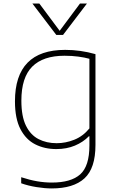

<svg xmlns="http://www.w3.org/2000/svg" viewBox="-20 -828 654 1078"><path d="M270 230Q232.5 230 185.2 222.5Q138 215 99 201V167Q146.5 182.5 188.5 189.8Q230.5 197 271 197Q379 197 430.5 150.8Q482 104.5 482 -11V-63H479Q447 -30 400.5 -10.5Q354 9 296 9Q230.5 9 178 -17.5Q125.5 -44 94.8 -103Q64 -162 64 -259Q64 -548 346 -548Q432 -548 516 -524V-14Q516 117 454.2 173.5Q392.5 230 270 230ZM298 -24Q348.5 -24 397.2 -43.5Q446 -63 482 -107V-498Q455 -505.5 419.5 -510.2Q384 -515 342 -515Q222 -515 161 -454Q100 -393 100 -263Q100 -174 126 -121.8Q152 -69.5 196.8 -46.8Q241.5 -24 298 -24ZM296 -632 162 -808H201L315 -655L429 -808H468L334 -632Z"/></svg>

Font: Encode Sans Exp Th
Style: Regular
Weight: 100
Width: 7
Designer: Multiple Designers
Foundry: Impallari Type
Version: Version 3.002; ttfautohint (v1.8.3) -l 8 -r 50 -G 200 -x 14 